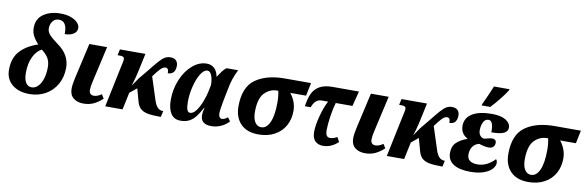

<svg xmlns="http://www.w3.org/2000/svg" viewBox="-53 -1271 5381 1756"><g transform="rotate(10 2637.5 -393.0)"><path d="M27 -177Q27 -287 86.5 -351.5Q146 -416 251 -451Q220 -483 201.5 -517.5Q183 -552 183 -594Q183 -678 246 -721.5Q309 -765 403 -765Q461 -765 502.5 -749Q544 -733 564.5 -709.5Q585 -686 585 -662Q585 -626 553 -606Q521 -586 472 -586Q476 -707 398 -707Q363 -707 341.5 -680Q320 -653 320 -612Q320 -580 345.5 -552.5Q371 -525 431 -481Q484 -443 511.5 -393Q539 -343 539 -285Q539 -198 501 -131Q463 -64 397 -27Q331 10 249 10Q148 10 87.5 -40.5Q27 -91 27 -177ZM373 -260Q373 -313 351.5 -347Q330 -381 291 -410Q244 -387 214 -325.5Q184 -264 184 -175Q184 -116 203.5 -85Q223 -54 258 -54Q291 -54 317.5 -81Q344 -108 358.5 -155Q373 -202 373 -260Z M621 -105Q621 -141 634 -201L710 -536H875L800 -205Q788 -157 788 -124Q788 -101 799.5 -89Q811 -77 831 -77Q866 -77 903 -104L926 -66Q889 -31 846.5 -10.5Q804 10 750 10Q692 10 656.5 -19.5Q621 -49 621 -105Z M1463 -397Q1465 -445 1434 -445Q1412 -445 1387 -419Q1362 -393 1327 -345L1393 -141Q1407 -94 1427.5 -71.5Q1448 -49 1478 -49H1482L1470 7H1456Q1384 7 1342.5 -2Q1301 -11 1277.5 -34Q1254 -57 1243 -101L1212 -213L1147 -160L1113 0H952L1033 -387Q1035 -397 1040 -418.5Q1045 -440 1045 -453Q1045 -468 1035.5 -474Q1026 -480 1003 -480H982L994 -536H1231L1190 -346Q1179 -297 1157 -228L1207 -301L1272 -380Q1330 -453 1359 -485.5Q1388 -518 1411 -531.5Q1434 -545 1463 -545Q1499 -545 1516 -526Q1533 -507 1533 -479Q1533 -398 1463 -397Z M1532 -162Q1532 -264 1569.5 -352.5Q1607 -441 1668.5 -493.5Q1730 -546 1800 -546Q1843 -546 1871 -519.5Q1899 -493 1907 -445H1910Q1931 -478 1947 -499Q1963 -520 1984 -536H2092Q2068 -488 2054 -446Q2040 -404 2029 -345L2008 -239Q1991 -152 1991 -119Q1991 -98 1999.5 -85Q2008 -72 2022 -72Q2035 -72 2046.5 -77.5Q2058 -83 2076 -96L2100 -62Q2073 -31 2030 -10.5Q1987 10 1938 10Q1838 10 1838 -75Q1838 -107 1849 -143H1845Q1817 -91 1792 -58.5Q1767 -26 1733.5 -8Q1700 10 1653 10Q1591 10 1561.5 -36.5Q1532 -83 1532 -162ZM1858 -296 1871 -361Q1870 -414 1856 -449Q1842 -484 1817 -484Q1784 -484 1754.5 -436Q1725 -388 1707 -315Q1689 -242 1689 -173Q1689 -122 1698 -99Q1707 -76 1726 -76Q1756 -76 1783.5 -114.5Q1811 -153 1830.5 -205Q1850 -257 1858 -296Z M2152 -212Q2152 -390 2253.5 -463Q2355 -536 2526 -536H2769L2744 -415H2597Q2619 -390 2637 -348Q2655 -306 2655 -257Q2655 -180 2621.5 -119.5Q2588 -59 2524.5 -24.5Q2461 10 2375 10Q2268 10 2210 -50Q2152 -110 2152 -212ZM2497 -310Q2497 -342 2493.5 -371Q2490 -400 2486 -415H2476Q2408 -415 2358.5 -363.5Q2309 -312 2309 -188Q2309 -127 2330.5 -93Q2352 -59 2389 -59Q2439 -59 2468 -123Q2497 -187 2497 -310Z M2874 -103Q2874 -161 2896.5 -247.5Q2919 -334 2952 -396H2891Q2832 -396 2804 -318H2750Q2760 -388 2781 -435Q2802 -482 2847 -509Q2892 -536 2970 -536H3214L3178 -396H3023Q3006 -339 2995 -263Q2984 -187 2984 -138Q2984 -103 2994.5 -87.5Q3005 -72 3028 -72Q3055 -72 3092 -92L3115 -50Q3053 10 2974 10Q2929 10 2901.5 -17.5Q2874 -45 2874 -103Z M3236 -105Q3236 -141 3249 -201L3325 -536H3490L3415 -205Q3403 -157 3403 -124Q3403 -101 3414.5 -89Q3426 -77 3446 -77Q3481 -77 3518 -104L3541 -66Q3504 -31 3461.5 -10.5Q3419 10 3365 10Q3307 10 3271.5 -19.5Q3236 -49 3236 -105Z M4078 -397Q4080 -445 4049 -445Q4027 -445 4002 -419Q3977 -393 3942 -345L4008 -141Q4022 -94 4042.5 -71.5Q4063 -49 4093 -49H4097L4085 7H4071Q3999 7 3957.5 -2Q3916 -11 3892.5 -34Q3869 -57 3858 -101L3827 -213L3762 -160L3728 0H3567L3648 -387Q3650 -397 3655 -418.5Q3660 -440 3660 -453Q3660 -468 3650.5 -474Q3641 -480 3618 -480H3597L3609 -536H3846L3805 -346Q3794 -297 3772 -228L3822 -301L3887 -380Q3945 -453 3974 -485.5Q4003 -518 4026 -531.5Q4049 -545 4078 -545Q4114 -545 4131 -526Q4148 -507 4148 -479Q4148 -398 4078 -397Z M4131 -129Q4131 -190 4167 -225Q4203 -260 4264 -281L4265 -286Q4236 -299 4218.5 -327Q4201 -355 4201 -392Q4201 -466 4265.5 -506Q4330 -546 4448 -546Q4532 -546 4577 -518Q4622 -490 4622 -448Q4622 -414 4587.5 -396.5Q4553 -379 4471 -379Q4473 -487 4427 -487Q4394 -487 4378.5 -454Q4363 -421 4363 -380Q4363 -350 4377.5 -331.5Q4392 -313 4416 -310L4436 -315Q4472 -325 4489 -325Q4507 -325 4517 -316Q4527 -307 4527 -291Q4527 -267 4512.5 -252.5Q4498 -238 4470 -238Q4450 -238 4422.5 -244Q4395 -250 4382 -256Q4341 -247 4320.5 -216.5Q4300 -186 4300 -144Q4300 -68 4397 -68Q4482 -68 4556 -144Q4568 -134 4568 -110Q4568 -82 4542.5 -54Q4517 -26 4466 -8Q4415 10 4344 10Q4239 10 4185 -26Q4131 -62 4131 -129ZM4345 -621Q4394 -726 4422 -796H4566L4563 -784Q4538 -745 4498.5 -695.5Q4459 -646 4421 -606H4341Z M4658 -212Q4658 -390 4759.5 -463Q4861 -536 5032 -536H5275L5250 -415H5103Q5125 -390 5143 -348Q5161 -306 5161 -257Q5161 -180 5127.5 -119.5Q5094 -59 5030.5 -24.5Q4967 10 4881 10Q4774 10 4716 -50Q4658 -110 4658 -212ZM5003 -310Q5003 -342 4999.5 -371Q4996 -400 4992 -415H4982Q4914 -415 4864.5 -363.5Q4815 -312 4815 -188Q4815 -127 4836.5 -93Q4858 -59 4895 -59Q4945 -59 4974 -123Q5003 -187 5003 -310Z"/></g></svg>

Font: Noto Serif NarrowExtraBold
Style: Italic
Weight: 800
Width: 4
Italic angle: -12°
Designer: Monotype Design Team
Foundry: Monotype Imaging Inc.
Version: Version 1.001